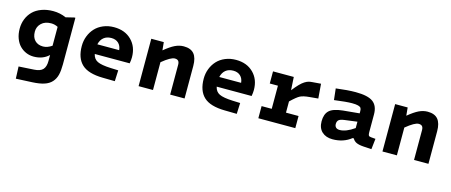

<svg xmlns="http://www.w3.org/2000/svg" viewBox="-46 -1060 4388 1867"><g transform="rotate(15 2148.0 -126.5)"><path d="M43.9 -241.2Q43.9 -293.9 62 -339.1Q80.1 -384.3 113.8 -418Q147.5 -451.7 200 -470.9Q252.4 -490.2 316.9 -490.2Q384.8 -490.2 446.8 -462.9L528.8 -482.9H540V-13.2Q540 50.3 529.3 92.8Q518.6 135.3 491 166Q463.4 196.8 416.5 212.2Q369.6 227.5 297.9 231L133.8 238.8L128.9 117.2L283.2 107.9Q344.2 104.5 370.1 76.4Q396 48.3 396 -9.8V-69.8Q336.9 -13.2 244.1 -13.2Q204.1 -13.2 168.2 -28.3Q132.3 -43.5 104.5 -71.8Q76.7 -100.1 60.3 -143.8Q43.9 -187.5 43.9 -241.2ZM193.8 -252Q193.8 -194.8 224.6 -163.3Q255.4 -131.8 307.1 -131.8Q350.1 -131.8 396 -163.1V-353Q363.8 -370.1 328.1 -370.1Q265.6 -370.1 229.7 -335.9Q193.8 -301.8 193.8 -252Z M996.6 -100.1 1074.7 -97.2 1069.8 13.2 948.7 11.2Q801.3 9.3 736.1 -52Q670.9 -113.3 670.9 -234.9Q670.9 -287.6 689 -334.2Q707 -380.9 739.5 -416Q772 -451.2 821 -471.7Q870.1 -492.2 928.7 -492.2Q1038.1 -492.2 1104.5 -426Q1170.9 -359.9 1170.9 -253.9Q1170.9 -224.6 1164.6 -191.9H813Q823.2 -143.1 863.5 -123.5Q903.8 -104 996.6 -100.1ZM929.7 -383.8Q883.8 -383.8 853.8 -359.6Q823.7 -335.4 813 -289.1H1032.7Q1028.8 -333 1001.7 -358.4Q974.6 -383.8 929.7 -383.8Z M1431.6 -477.1 1439.5 -396Q1499 -445.3 1543 -466.6Q1586.9 -487.8 1631.3 -487.8Q1702.1 -487.8 1735.4 -448Q1768.6 -408.2 1768.6 -327.1V0H1623.5V-299.8Q1623.5 -326.2 1612.5 -338.6Q1601.6 -351.1 1576.7 -351.1Q1537.6 -351.1 1450.7 -279.8V0H1305.7V-477.1Z M2224.1 -100.1 2302.2 -97.2 2297.4 13.2 2176.3 11.2Q2028.8 9.3 1963.6 -52Q1898.4 -113.3 1898.4 -234.9Q1898.4 -287.6 1916.5 -334.2Q1934.6 -380.9 1967 -416Q1999.5 -451.2 2048.6 -471.7Q2097.7 -492.2 2156.2 -492.2Q2265.6 -492.2 2332 -426Q2398.4 -359.9 2398.4 -253.9Q2398.4 -224.6 2392.1 -191.9H2040.5Q2050.8 -143.1 2091.1 -123.5Q2131.3 -104 2224.1 -100.1ZM2157.2 -383.8Q2111.3 -383.8 2081.3 -359.6Q2051.3 -335.4 2040.5 -289.1H2260.3Q2256.3 -333 2229.2 -358.4Q2202.1 -383.8 2157.2 -383.8Z M2511.2 -122.1H2613.3V-355H2531.2V-477.1H2740.2L2748 -345.2Q2780.3 -386.2 2805.4 -412.1Q2830.6 -438 2851.8 -451.2Q2873 -464.4 2889.2 -469Q2905.3 -473.6 2927.2 -475.1L3013.2 -481.9L3024.9 -335.9L2939 -328.1Q2877.4 -322.8 2846.9 -307.6Q2816.4 -292.5 2756.8 -234.9V-122.1H2883.3V0H2511.2Z M3587.9 -148.9Q3587.9 -123.5 3593.5 -115Q3599.1 -106.4 3617.7 -105L3663.1 -101.1L3650.9 5.9L3569.8 1Q3523.4 -2 3497.3 -14.2Q3471.2 -26.4 3459 -50.8H3446.8Q3369.1 11.2 3259.8 11.2Q3192.9 11.2 3152.8 -25.9Q3112.8 -63 3112.8 -130.9Q3112.8 -203.1 3150.6 -239Q3188.5 -274.9 3285.6 -285.2L3450.7 -300.8V-324.2Q3450.7 -344.2 3443.8 -354.7Q3437 -365.2 3415.8 -371.1Q3394.5 -377 3354 -377Q3297.9 -377 3175.8 -360.8L3163.1 -475.1Q3281.2 -490.2 3360.8 -490.2Q3484.4 -490.2 3536.1 -451.4Q3587.9 -412.6 3587.9 -327.1ZM3303.7 -94.2Q3367.7 -94.2 3450.7 -152.8V-216.8L3323.7 -200.2Q3282.7 -194.8 3267.8 -181.2Q3252.9 -167.5 3252.9 -141.1Q3252.9 -119.6 3265.9 -106.9Q3278.8 -94.2 3303.7 -94.2Z M3886.7 -477.1 3894.5 -396Q3954.1 -445.3 3998 -466.6Q4042 -487.8 4086.4 -487.8Q4157.2 -487.8 4190.4 -448Q4223.6 -408.2 4223.6 -327.1V0H4078.6V-299.8Q4078.6 -326.2 4067.6 -338.6Q4056.6 -351.1 4031.7 -351.1Q3992.7 -351.1 3905.8 -279.8V0H3760.7V-477.1Z"/></g></svg>

Font: IntelOne Mono Bold
Style: Regular
Weight: 700
Designer: Fred Shallcrass
Foundry: Frere-Jones Type LLC
Version: Version 1.200;hotconv 1.1.0;makeotfexe 2.6.0;FJTRelease1.2